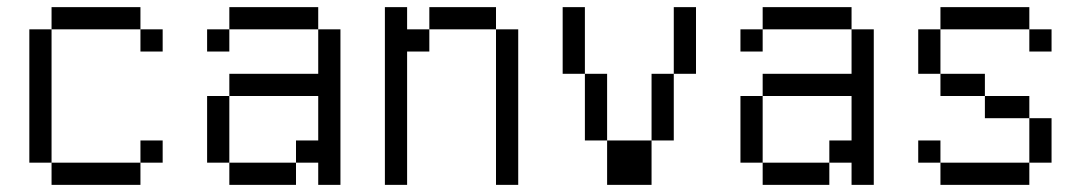

<svg xmlns="http://www.w3.org/2000/svg" viewBox="-20 -520 3040 540"><path d="M437.5 -62.5V-125H375V-62.5H125V0H375V-62.5ZM437.5 -375V-437.5H375V-375ZM125 -62.5Q125 -62.5 125 -437.5H62.5Q62.5 -437.5 62.5 -62.5ZM125 -437.5H375V-500H125Z M625 -62.5V0H812.5V-62.5ZM625 -62.5V-250H562.5V-62.5ZM875 -62.5V0H937.5V-437.5H875Q875 -437.5 875 -312.5H625V-250H875Q875 -250 875 -125H812.5V-62.5ZM625 -437.5H562.5V-375H625ZM625 -437.5H875V-500H625Z M1062.5 -500Q1062.5 -500 1062.5 0H1125Q1125 0 1125 -375H1187.5V-437.5H1125V-500ZM1375 -437.5V0H1437.5V-437.5ZM1187.5 -437.5H1375V-500H1187.5Z M1687.5 -125Q1687.5 -125 1687.5 0H1812.5Q1812.5 0 1812.5 -125ZM1687.5 -125V-312.5H1625V-125ZM1812.5 -125H1875V-312.5H1812.5ZM1625 -312.5V-500H1562.5V-312.5ZM1875 -312.5H1937.5V-500H1875Z M2125 -62.5V0H2312.5V-62.5ZM2125 -62.5V-250H2062.5V-62.5ZM2375 -62.5V0H2437.5V-437.5H2375Q2375 -437.5 2375 -312.5H2125V-250H2375Q2375 -250 2375 -125H2312.5V-62.5ZM2125 -437.5H2062.5V-375H2125ZM2125 -437.5H2375V-500H2125Z M2937.5 -375V-437.5H2875V-375ZM2625 -62.5V0H2875V-62.5ZM2625 -62.5V-125H2562.5V-62.5ZM2875 -62.5H2937.5Q2937.5 -62.5 2937.5 -187.5H2875Q2875 -187.5 2875 -62.5ZM2875 -187.5V-250H2750V-187.5ZM2750 -250V-312.5H2625V-250ZM2625 -312.5Q2625 -312.5 2625 -437.5H2562.5Q2562.5 -437.5 2562.5 -312.5ZM2625 -437.5H2875V-500H2625Z"/></svg>

Font: CalcUnifontExMono
Style: Regular
Weight: 500
Version: Version 15.0.06